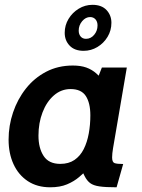

<svg xmlns="http://www.w3.org/2000/svg" viewBox="-20 -786 602 816"><path d="M193.5 10Q138 10 98.2 -16.2Q58.5 -42.5 37.5 -88.2Q16.5 -134 16.5 -192.5Q16.5 -252 35.5 -308.2Q54.5 -364.5 90 -409.5Q125.5 -454.5 176 -481Q226.5 -507.5 289.5 -507.5Q323 -507.5 346.8 -499Q370.5 -490.5 389.2 -474Q408 -457.5 425 -433.5L378 -410L413 -499H519L460.5 -156.5Q456.5 -133 456.5 -117Q456.5 -96.5 467 -92.8Q477.5 -89 503.5 -89L475.5 10Q428.5 10 402.8 6.2Q377 2.5 363.2 -7.8Q349.5 -18 339.5 -37.8Q329.5 -57.5 314.5 -89.5L355.5 -70.5Q338 -52 316.2 -33.5Q294.5 -15 264.8 -2.5Q235 10 193.5 10ZM236 -89.5Q272 -89.5 296.5 -106.2Q321 -123 335.8 -152.2Q350.5 -181.5 357.2 -218.5Q364 -255.5 364 -296Q364 -348 344.8 -377.8Q325.5 -407.5 280 -407.5Q240 -407.5 209 -380.5Q178 -353.5 160.8 -308.5Q143.5 -263.5 143.5 -209.5Q143.5 -156.5 165.5 -123Q187.5 -89.5 236 -89.5ZM335.5 -570Q297 -570 276 -592Q255 -614 255 -646.5Q255 -678.5 271.2 -705.5Q287.5 -732.5 314.5 -749Q341.5 -765.5 373 -765.5Q412 -765.5 432.8 -743.2Q453.5 -721 453.5 -689Q453.5 -656.5 437.2 -629.5Q421 -602.5 394 -586.2Q367 -570 335.5 -570ZM345.5 -621Q366 -621 380.2 -638Q394.5 -655 394.5 -678Q394.5 -694 385.8 -703.8Q377 -713.5 363 -713.5Q344 -713.5 329.2 -696Q314.5 -678.5 314.5 -656Q314.5 -640.5 322.8 -630.8Q331 -621 345.5 -621Z"/></svg>

Font: Cabin
Style: Bold Italic
Weight: 700
Width: 4
Italic angle: -10°
Designer: Pablo Impallari
Foundry: Pablo Impallari. http://www.impallari.com Igino Marini. http://www.ikern.com
Version: Version 3.001